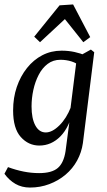

<svg xmlns="http://www.w3.org/2000/svg" viewBox="-23 -651 481 864"><path d="M112 193Q75 193 46.5 176.5Q18 160 -3 131L13 101Q48 114 83 121Q118 128 153 128Q210 128 237 105Q264 82 272 29L292 -123V-146L323 -393L386 -428L401 -416L350 -7Q344 35 324 71.5Q304 108 272 135Q240 162 199 177.5Q158 193 112 193ZM154 4Q105 4 70.5 -34.5Q36 -73 36 -154Q36 -211 52.5 -259.5Q69 -308 98.5 -345Q128 -382 167.5 -402.5Q207 -423 254 -423Q285 -423 312.5 -417Q340 -411 363 -401L343 -349Q323 -367 299 -374.5Q275 -382 249 -382Q216 -382 191.5 -363.5Q167 -345 151 -314Q135 -283 127 -246Q119 -209 119 -172Q119 -118 136 -86.5Q153 -55 183 -55Q212 -55 244 -86.5Q276 -118 296 -169L308 -162Q290 -79 249 -37.5Q208 4 154 4ZM131 -486 245 -627 306 -631 383 -484 352 -461 269 -565 157 -461Z"/></svg>

Font: Yrsa
Style: Italic
Weight: 400
Italic angle: -7.10001°
Designer: Anna Giedrys (Yrsa+Rasa design), David Brezina (Yrsa art-direction, Rasa art-direction, design)
Foundry: Rosetta Type Foundry
Version: Version 2.004